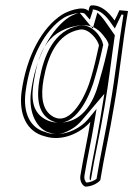

<svg xmlns="http://www.w3.org/2000/svg" viewBox="-20 -506 496 714"><path d="M60 -163C50 -82 78 -16 147 1C212 22 282 -13 316 -53C305 14 290 80 279 147C276 166 285 183 297 188C319 188 342 177 353 164C368 71 389 -18 404 -111C426 -234 435 -346 456 -465L424 -468C419 -455 412 -442 406 -430C385 -460 357 -488 320 -486C312 -485 311 -473 309 -465C290 -488 228 -463 210 -451C137 -404 78 -297 60 -163ZM75 -164C92 -295 149 -396 216 -439C234 -451 286 -466 296 -454L314 -433L324 -463C325 -466 325 -470 325 -471C352 -469 375 -447 393 -420L407 -400L419 -425C423 -433 428 -443 432 -452L439 -451C420 -335 410 -229 389 -111C374 -20 354 68 339 159C331 166 315 172 302 173C296 169 292 158 294 147C305 80 320 15 331 -53L339 -101L306 -61C276 -26 212 6 153 -13L152 -14C91 -29 65 -87 75 -164ZM95 -163C85 -82 120 -23 166 -12H168L169 -11C190 -4 210 -6 241 -23C258 -32 272 -44 283 -57L368 -157L351 -53C340 14 325 80 314 147C313 153 313 160 315 165L318 162C333 70 354 -19 369 -111C385 -203 394 -287 407 -375L372 -425C363 -438 353 -450 342 -459L325 -400L276 -459C264 -456 244 -447 238 -443C173 -401 112 -296 95 -163ZM107 -211C122 -296 147 -389 265 -410C331 -422 356 -384 366 -372C376 -360 383 -349 384 -339V-338L383 -337C374 -295 364 -255 353 -218C341 -173 311 -48 198 -50C176 -50 160 -56 149 -62C95 -91 96 -149 107 -211ZM127 -211C116 -148 119 -86 168 -59C176 -55 185 -51 194 -50C271 -42 319 -164 333 -217C344 -254 354 -294 363 -336L364 -339L363 -342C359 -366 323 -419 276 -411C180 -394 143 -299 127 -211ZM142 -211C158 -299 193 -381 277 -396C311 -402 345 -356 348 -337C339 -295 330 -256 319 -219C302 -156 245 -35 178 -72C136 -95 131 -149 142 -211Z"/></svg>

Font: Snowfall
Style: EcoObl
Weight: 400
Designer: Jasper
Foundry: Cannot Into Space Fonts
Version: Version 0.9